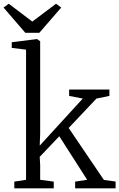

<svg xmlns="http://www.w3.org/2000/svg" viewBox="-46 -1034 656 1054"><path d="M32.5 0V-37L97 -47V-761.5L18.5 -771V-802L152.5 -819H158.5L174.5 -807.5V-301L172 -234.5L408.5 -493L333.5 -507.5V-542.5H554.5V-507.5L483.5 -493L331 -331.5L524.5 -46L588.5 -37.5V0H366.5V-37L432.5 -47L279.5 -286L172 -173L174.5 -128V-47L249 -37V0ZM93 -854 -26.5 -992.5 2 -1013.5 131.5 -915.5 261.5 -1013.5 290 -992.5 170 -854Z"/></svg>

Font: Merriweather 48pt Light
Style: Regular
Weight: 300
Version: Version 2.100